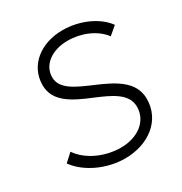

<svg xmlns="http://www.w3.org/2000/svg" viewBox="-168 -835 920 970"><g transform="rotate(-30 291.5 -350.0)"><path d="M284 10C420 10 529 -70 529 -197C529 -301 431 -348 338 -388C252 -425 169 -458 169 -529C169 -602 237 -651 329 -651C407 -651 487 -618 529 -561L576 -601C528 -667 431 -710 332 -710C207 -710 107 -635 107 -519C107 -418 205 -375 299 -336C384 -300 466 -265 466 -187C466 -103 391 -48 293 -48C203 -48 108 -89 61 -158L15 -116C71 -38 182 10 284 10Z"/></g></svg>

Font: Fixel Display 20240404 Light
Style: Italic
Weight: 300
Italic angle: -10°
Designer: AlfaBravo + MacPaw
Foundry: Kyrylo Tkachov, Marchela Mozhyna, Serhii Makarenko, Maria Weinstein, Zakhar Kryvoshyya
Version: Version 1.211;Glyphs 3.2 (3225)